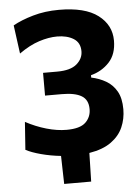

<svg xmlns="http://www.w3.org/2000/svg" viewBox="-59 -774 708 971"><g transform="rotate(-5 295.0 -288.0)"><path d="M227 152Q226 116.5 225.2 81Q224.5 45.5 223.5 9.5Q171 4 123.2 -8.8Q75.5 -21.5 46.5 -37L56.5 -178Q107.5 -150.5 161.5 -135Q215.5 -119.5 263 -119.5Q331.5 -119.5 359.8 -146.5Q388 -173.5 388 -214Q388 -261.5 354.5 -281.5Q321 -301.5 255 -301.5H169.5V-417H241.5Q309 -417 340.8 -444.2Q372.5 -471.5 372.5 -509Q372.5 -553 339.2 -573.5Q306 -594 256 -594Q213.5 -594 164.5 -578.2Q115.5 -562.5 62 -524.5L42.5 -669Q84 -692.5 144.8 -710Q205.5 -727.5 277 -727.5Q409 -727.5 475 -677.5Q541 -627.5 541 -548.5Q541 -479.5 503.5 -439Q466 -398.5 410 -384V-372Q451 -363.5 484.5 -344Q518 -324.5 538 -289.5Q558 -254.5 558 -198.5Q558 -150 539.5 -107.5Q521 -65 479.2 -34.8Q437.5 -4.5 367.5 7Q366.5 43.5 365.8 79.5Q365 115.5 364 152Z"/></g></svg>

Font: Commissioner
Style: Bold
Weight: 700
Designer: Kostas Bartsokas
Foundry: Kostas Bartsokas
Version: Version 1.000; ttfautohint (v1.8.3)